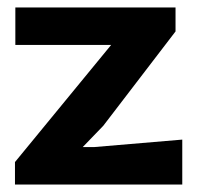

<svg xmlns="http://www.w3.org/2000/svg" viewBox="-20 -493 527 513"><path d="M20 0V-60L277 -373H21V-473H449V-409L256 -157L201 -100H231L467 -120V0Z"/></svg>

Font: Rowdies Light
Style: Regular
Weight: 300
Designer: Jaikishan Patel
Version: Version 1.000; ttfautohint (v1.8.3)